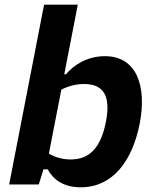

<svg xmlns="http://www.w3.org/2000/svg" viewBox="-20 -785 660 817"><path d="M574.5 -259.5C605.5 -419 561.5 -546 426.5 -546C353 -546 295 -510 261 -469H253.5L311 -765H167.5L19 0H145L165 -64.5H183C205.5 -23.5 246.5 12 324 12C458.5 12 543 -98.5 574.5 -259.5ZM188 -131.5 241 -403.5C271.5 -419.5 305.5 -427.5 337.5 -427.5C418.5 -427.5 452.5 -380 431 -268.5C409.5 -156.5 361.5 -106.5 280.5 -106.5C249.5 -106.5 217 -114 188 -131.5Z"/></svg>

Font: Monaspace Neon
Style: Bold Italic
Weight: 700
Italic angle: -11°
Designer: Riley Cran & the Lettermatic Team
Foundry: Lettermatic
Version: Version 1.200 (Monaspace Neon)